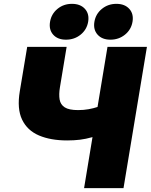

<svg xmlns="http://www.w3.org/2000/svg" viewBox="-20 -969 777 989"><path d="M325.7 -245.6Q241.2 -245.6 180.9 -271.2Q120.6 -296.9 93.8 -352.8Q66.9 -408.7 82 -499L120.1 -727.5H323.2L288.6 -518.6Q282.7 -482.9 287.1 -456.5Q291.5 -430.2 313.5 -416Q335.4 -401.9 382.3 -401.9Q411.1 -401.9 436.5 -406.5Q461.9 -411.1 482.4 -418L533.7 -727.5H736.8L616.2 0H413.1L456.5 -262.7Q421.4 -252.9 391.6 -249.3Q361.8 -245.6 325.7 -245.6ZM548.8 -764.6Q505.9 -764.6 482.7 -790.5Q459.5 -816.4 466.3 -856.9Q473.1 -897.5 504.9 -923.3Q536.6 -949.2 579.6 -949.2Q622.6 -949.2 646 -923.3Q669.4 -897.5 662.6 -856.9Q655.8 -816.4 623.8 -790.5Q591.8 -764.6 548.8 -764.6ZM319.8 -764.6Q276.9 -764.6 253.9 -790.5Q231 -816.4 237.8 -856.9Q244.6 -897.5 276.1 -923.3Q307.6 -949.2 350.6 -949.2Q394 -949.2 417.5 -923.3Q440.9 -897.5 434.1 -856.9Q427.2 -816.4 395.3 -790.5Q363.3 -764.6 319.8 -764.6Z"/></svg>

Font: Inter Display Black
Style: Italic
Weight: 900
Italic angle: -9.39999°
Designer: Rasmus Andersson
Foundry: rsms
Version: Version 4.000;git-a52131595